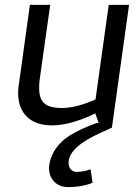

<svg xmlns="http://www.w3.org/2000/svg" viewBox="-20 -502 563 784"><path d="M260 162C261 84 407 36 437 19L507 -482H424L370 -96C318 -73 272 -61 232 -61C165 -61 140 -86 140 -141C140 -152 140 -164 142 -177L185 -482H102L57 -157C55 -145 54 -134 54 -123C54 -41 102 10 192 10C244 10 303 -7 369 -39L383 0H376C376 0 275 34 233 76C217 91 183 127 180 185C180 222 205 262 258 262C317 262 352 247 358 244L350 189C339 194 313 200 294 200C272 200 260 184 260 162Z"/></svg>

Font: Cantarell
Style: Oblique
Weight: 400
Italic angle: -8°
Designer: Dave Crossland
Version: Version 0.024